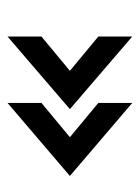

<svg xmlns="http://www.w3.org/2000/svg" viewBox="49 -506 372 511"><g transform="rotate(90 235.5 -250.0)"><path d="M76.7 -83.5V-173.8L168 -249.5L76.7 -325.2V-415.5L270 -249.5ZM253.4 -83.5V-173.8L344.7 -249.5L253.4 -325.2V-415.5L447.8 -249.5Z"/></g></svg>

Font: HK Grotesk Medium
Style: Regular
Weight: 500
Designer: Alfredo Marco Pradil and Stefan Peev
Foundry: Hanken Design Co.
Version: Version 1.045;PS 001.045;hotconv 1.0.88;makeotf.lib2.5.64775